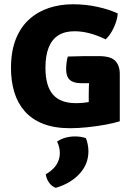

<svg xmlns="http://www.w3.org/2000/svg" viewBox="-20 -586 628 900"><path d="M532 -523Q529.5 -490.5 512.8 -455.2Q496 -420 475 -401.5Q437.5 -420 400.8 -429.8Q364 -439.5 329.5 -439.5Q283.5 -439.5 253.2 -420.2Q223 -401 208 -362.8Q193 -324.5 193 -268.5Q193 -183.5 228 -143Q263 -102.5 335.5 -102.5Q369.5 -102.5 403 -108.8Q436.5 -115 460.5 -120.5L541.5 -17.5Q515 -9 474 -1.5Q433 6 389 10.5Q345 15 309 15Q234.5 15 181.5 -6Q128.5 -27 95.5 -65Q62.5 -103 47 -154.2Q31.5 -205.5 31.5 -266.5Q31.5 -346.5 54.5 -403.5Q77.5 -460.5 117.8 -496.2Q158 -532 210.2 -549Q262.5 -566 321.5 -566Q380.5 -566 435.2 -554.2Q490 -542.5 532 -523ZM396 -146Q396 -180.5 398.8 -218.2Q401.5 -256 408 -278.5L541.5 -237.5V-17.5L396 -15.5ZM298 -321Q334 -322.5 369.5 -322.8Q405 -323 441.5 -323Q499 -323 520.2 -301Q541.5 -279 541.5 -238.5V-197Q499 -196 450.8 -196Q402.5 -196 361 -196Q324 -196 307 -211.8Q290 -227.5 290 -262Q290 -275.5 292.2 -293.5Q294.5 -311.5 298 -321ZM382.5 61.5Q387.5 72.5 391 89.8Q394.5 107 394.5 123Q394.5 183 353.2 228.2Q312 273.5 241.5 294.5Q223 288 210.5 270.8Q198 253.5 194.5 231Q260.5 193 260.5 131Q260.5 118 257.2 104.2Q254 90.5 247.5 78Q282 53.5 333 53.5Q359 53.5 382.5 61.5Z"/></svg>

Font: Signika SC
Style: Regular
Weight: 300
Designer: Anna Giedryś
Foundry: Anna Giedryś
Version: Version 2.000